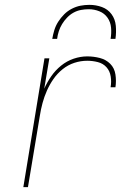

<svg xmlns="http://www.w3.org/2000/svg" viewBox="-20 -770 540 790"><path d="M76 0 163 -530H183L162 -405Q174 -432 191 -456.5Q208 -481 231.5 -500Q255 -519 283 -528.5Q311 -538 339 -538Q365 -538 390.5 -531.5Q416 -525 433.5 -507.5Q451 -490 455 -463.5Q459 -437 455 -411H435Q439 -433 435.5 -455.5Q432 -478 418 -493.5Q404 -509 382.5 -514.5Q361 -520 339 -520Q312 -520 286 -511.5Q260 -503 238 -485.5Q216 -468 200 -445Q184 -422 173 -397Q162 -372 155 -346Q148 -320 144 -294L95 0ZM195 -610Q198 -628 203.5 -646Q209 -664 219.5 -680.5Q230 -697 244 -711Q258 -725 275.5 -734Q293 -743 311 -746.5Q329 -750 348 -750Q375 -750 399.5 -741Q424 -732 439 -711.5Q454 -691 456.5 -664Q459 -637 455 -610H435Q439 -633 437 -656Q435 -679 422.5 -697Q410 -715 389 -723.5Q368 -732 345 -732Q329 -732 313 -729Q297 -726 282.5 -718Q268 -710 256 -697.5Q244 -685 235.5 -671Q227 -657 222 -641.5Q217 -626 215 -610Z"/></svg>

Font: Iosevka Curly Thin Oblique
Style: Regular
Weight: 100
Italic angle: -9°
Monospace: yes
Designer: Belleve Invis
Foundry: Belleve Invis
Version: Version 11.1.0; ttfautohint (v1.8.3)